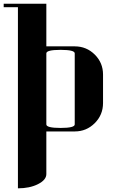

<svg xmlns="http://www.w3.org/2000/svg" viewBox="-20 -712 655 1040"><path d="M0 -691.9H231V-460.9H384.8Q448.7 -460.9 493.7 -416Q538.1 -371.6 538.1 -308.1V-153.8Q538.1 -89.8 493.2 -44.9Q448.2 0 384.8 0H231V231Q231 262.7 185.5 285.6Q140.6 308.1 77.1 308.1V-672.9H0ZM231 -38.1Q231 -19 308.1 -19Q384.8 -19 384.8 -38.1V-422.9Q384.8 -441.9 308.1 -441.9Q231 -441.9 231 -422.9Z"/></svg>

Font: Hjet
Style: Regular
Weight: 400
Designer: T. Christopher White
Version: Version 1.2